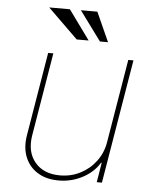

<svg xmlns="http://www.w3.org/2000/svg" viewBox="-53 -789 675 841"><g transform="rotate(5 284.0 -368.5)"><path d="M433.2 -179 494.3 -545.5H517L426.1 0H403.4L417.6 -86.6H414.8Q389.2 -44 340.7 -18.5Q292.3 7.1 235.8 7.1Q181.1 7.1 143.1 -16.7Q105.1 -40.5 88.4 -82.4Q71.7 -124.3 81 -179L142 -545.5H164.8L103.7 -179Q92 -106.5 129.8 -61.1Q167.6 -15.6 240.1 -15.6Q288.4 -15.6 329.4 -36.6Q370.4 -57.5 397.9 -94.5Q425.4 -131.4 433.2 -179ZM313.9 -615.1H261.4L129.3 -744.3H220.2ZM399.1 -615.1H363.6L268.5 -744.3H340.9Z"/></g></svg>

Font: Inter UI Thin
Style: Italic
Weight: 100
Italic angle: -9.39999°
Designer: Rasmus Andersson
Foundry: rsms
Version: 3.2;8d6f07862